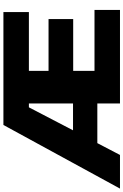

<svg xmlns="http://www.w3.org/2000/svg" viewBox="172 -926 740 1153"><g transform="rotate(-90 542.5 -350.0)"><path d="M1059 -153V0H497V-136H259L188 0H-14L368 -700H1046V-547H693V-429H1004V-281H693V-153ZM497 -282V-547H474L336 -282Z"/></g></svg>

Font: CMG Sans ExtraBold
Style: Regular
Weight: 800
Designer: Julieta Ulanovsky
Foundry: Julieta Ulanovsky
Version: Version 7.200